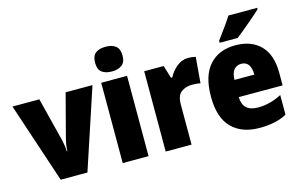

<svg xmlns="http://www.w3.org/2000/svg" viewBox="-96 -1022 1998 1277"><g transform="rotate(-15 903.5 -383.5)"><path d="M368 0 551 -553H366L288 -255Q283 -236 279.5 -214.5Q276 -193 276 -172H272Q271 -195 267.5 -217.5Q264 -240 260 -255L185 -553H0L184 0Z M606 -691Q606 -645 631.5 -626Q657 -607 700 -607Q742 -607 768.5 -626Q795 -645 795 -691Q795 -738 769.5 -757.5Q744 -777 700 -777Q656 -777 631 -757.5Q606 -738 606 -691ZM611 -553V0H789V-553Z M1077 -465H1068L1041 -553H907V0H1085V-275Q1085 -339 1116.5 -361.5Q1148 -384 1190 -384Q1211 -384 1224.5 -382.5Q1238 -381 1248 -378L1263 -557Q1236 -563 1211 -563Q1167 -563 1131 -532.5Q1095 -502 1077 -465Z M1544 -766Q1524 -733 1494.5 -693.5Q1465 -654 1441 -620V-606H1565Q1604 -636 1658.5 -682.5Q1713 -729 1742 -756V-766ZM1292 -274Q1292 -130 1361 -60Q1430 10 1552 10Q1667 10 1740 -31V-166Q1660 -124 1577 -124Q1472 -124 1470 -224H1772V-310Q1772 -435 1709 -499Q1646 -563 1536 -563Q1422 -563 1357 -490.5Q1292 -418 1292 -274ZM1609 -342H1472Q1474 -392 1493.5 -413Q1513 -434 1542 -434Q1608 -434 1609 -342Z"/></g></svg>

Font: Noto Sans UI SemiCondensed Black
Style: Regular
Weight: 900
Width: 4
Designer: Monotype Design Team
Foundry: Monotype Imaging Inc.
Version: 1.001